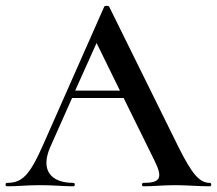

<svg xmlns="http://www.w3.org/2000/svg" viewBox="-26 -654 762 674"><path d="M711 -12C675 -12 649 -41 601 -137L357 -631C355 -635 341 -634 340 -631L126 -147C78 -38 52 -12 -2 -12C-8 -12 -8 0 -2 0C41 0 64 -4 114 -4C166 -4 193 0 232 0C238 0 238 -12 232 -12C153 -12 115 -56 150 -137L227 -310H408L516 -91C547 -29 537 -12 477 -12C471 -12 471 0 477 0C517 0 544 -4 589 -4C628 -4 672 0 711 0C717 0 717 -12 711 -12ZM238 -336 313 -503 395 -336Z"/></svg>

Font: Cormorant SC Semi
Style: Regular
Weight: 600
Designer: Christian Thalmann (Catharsis Fonts)
Version: Version 1.000;PS 001.000;hotconv 1.0.70;makeotf.lib2.5.58329